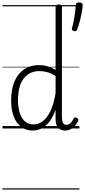

<svg xmlns="http://www.w3.org/2000/svg" viewBox="-20 -1052 697 1572"><path d="M247 17Q195 17 155 -12Q115 -41 93 -96Q71 -151 71 -230Q71 -281 80.5 -325.5Q90 -370 108.5 -405.5Q127 -441 155 -466.5Q183 -492 220 -505.5Q257 -519 303 -519Q337 -519 369 -509.5Q401 -500 435 -480V-996Q435 -1006 441.5 -1010.5Q448 -1015 461 -1015Q475 -1015 481 -1010.5Q487 -1006 487 -996V-93Q487 -62 495.5 -46Q504 -30 523 -30Q535 -30 545 -35.5Q555 -41 565 -53Q575 -65 585 -84Q590 -91 596.5 -91Q603 -91 611 -85Q619 -81 621 -74.5Q623 -68 620 -62Q608 -37 591.5 -19.5Q575 -2 555.5 7.5Q536 17 515 17Q489 17 471 6Q453 -5 444 -26Q435 -47 435 -76Q435 -96 435 -115.5Q435 -135 435 -154Q412 -90 382 -52.5Q352 -15 317.5 1Q283 17 247 17ZM127 -233Q127 -177 140.5 -131.5Q154 -86 182.5 -59.5Q211 -33 255 -33Q293 -33 328 -58Q363 -83 391 -139Q419 -195 435 -289V-429Q398 -453 365.5 -461.5Q333 -470 303 -470Q270 -470 242.5 -460Q215 -450 193.5 -430.5Q172 -411 157 -382.5Q142 -354 134.5 -316.5Q127 -279 127 -233ZM583 -798Q572 -802 569.5 -808.5Q567 -815 570 -825Q577 -848 583.5 -881Q590 -914 594.5 -948.5Q599 -983 600 -1010Q600 -1019 606 -1025.5Q612 -1032 627 -1032Q643 -1032 650.5 -1025.5Q658 -1019 657 -1010Q655 -981 648 -944Q641 -907 631.5 -871Q622 -835 611 -810Q608 -802 602.5 -798Q597 -794 583 -798ZM0 490H630V500H0ZM0 -20H630V0H0ZM0 -505H630V-500H0ZM0 -1010H630V-1000H0Z"/></svg>

Font: Playwrite PE Guides
Style: Regular
Weight: 400
Designer: Veronika Burian, José Scaglione
Foundry: TypeTogether
Version: Version 1.003